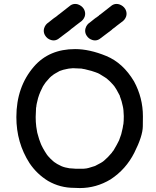

<svg xmlns="http://www.w3.org/2000/svg" viewBox="-20 -947 790 974"><path d="M525 -545 524 -546Q525 -546 525 -545ZM403 -91 413 -92Q423 -92 462 -105Q499 -123 509 -133Q527 -148 548 -173V-174L556 -184Q574 -214 584 -235L595 -266Q605 -306 605 -314Q605 -316 606 -317Q608 -332 608 -358Q607 -393 603 -408Q598 -434 588 -459V-461L580 -476Q571 -494 559 -511H558V-512L552 -519Q537 -536 521 -549L512 -555Q480 -576 471 -578H470L469 -579Q449 -587 410 -596Q396 -598 395 -599L350 -601L329 -599L319 -597Q301 -594 283 -587L281 -586Q269 -580 258 -573L249 -567Q248 -567 247 -565Q234 -557 214 -532L213 -531Q210 -528 208 -524L198 -509L185 -482Q178 -466 173 -449Q164 -415 164 -403L163 -402L161 -353Q161 -328 164 -304L169 -274Q179 -236 187 -218L190 -211Q198 -194 208 -178L219 -161H220V-160L223 -156Q235 -142 249 -130L255 -125Q270 -114 286 -107L292 -104Q308 -97 334 -93H337Q344 -92 352 -92Q360 -92 364 -91ZM385 7 356 6Q285 6 224 -29Q167 -64 130 -119Q63 -223 63 -353Q63 -506 152 -609Q229 -698 361 -698Q434 -698 519 -663Q604 -628 660 -534Q705 -451 705 -357Q705 -355 704.5 -306Q704 -257 661.5 -172.5Q619 -88 541 -37Q468 7 385 7ZM254 -855 256 -857H257Q264 -863 272 -868Q273 -869 273 -870Q276 -872 278 -873Q308 -897 338 -920Q349 -927 361 -927Q368 -927 375 -925Q395 -918 405 -902Q412 -890 412 -877Q412 -871 410 -864Q404 -846 387 -835Q375 -826 362 -816Q359 -813 356 -811L340 -799L336 -795Q306 -772 275 -749Q264 -742 252 -742Q246 -742 239 -744Q219 -750 209 -767Q202 -778 202 -791Q202 -797 204 -804Q210 -823 226 -833Q239 -843 251 -853ZM464 -855 466 -857H467Q474 -863 482 -868Q483 -869 483 -870Q486 -872 488 -873Q518 -897 548 -920Q559 -927 571 -927Q578 -927 585 -925Q605 -918 615 -902Q622 -890 622 -877Q622 -871 620 -864Q614 -846 597 -835Q585 -826 572 -816Q569 -813 566 -811L550 -799L546 -795Q516 -772 485 -749Q474 -742 462 -742Q456 -742 449 -744Q429 -750 419 -767Q412 -778 412 -791Q412 -797 414 -804Q420 -823 436 -833Q449 -843 461 -853Z"/></svg>

Font: Bad Comic
Style: Regular
Weight: 400
Designer: GGBotNet
Foundry: f0n7
Version: 0.9